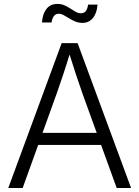

<svg xmlns="http://www.w3.org/2000/svg" viewBox="-20 -944 700 964"><path d="M21.5 0 289.6 -727.5H369.6L638.2 0H565.9L393.1 -477.1Q378.9 -517.6 361.6 -569.6Q344.2 -621.6 320.8 -696.3H337.4Q314.5 -621.1 296.9 -568.6Q279.3 -516.1 265.6 -477.1L93.8 0ZM147.5 -216.3V-276.9H512.7V-216.3ZM394 -829.1Q375 -829.1 358.4 -835.9Q341.8 -842.8 327.4 -851.8Q313 -860.8 299.8 -867.9Q286.6 -875 274.9 -875Q258.8 -875 249.8 -862.1Q240.7 -849.1 239.3 -831.1H190.9Q192.9 -871.6 212.4 -897.9Q231.9 -924.3 268.1 -924.3Q288.6 -924.3 304.4 -917Q320.3 -909.7 334 -900.6Q347.7 -891.6 360.4 -884.5Q373 -877.4 386.2 -877.4Q401.4 -877.4 410.2 -887.7Q418.9 -897.9 422.4 -920.9H469.7Q466.8 -878.9 446.8 -854Q426.8 -829.1 394 -829.1Z"/></svg>

Font: Inter 20pt Light
Style: Regular
Weight: 300
Version: Version 4.001;git-66647c0bb